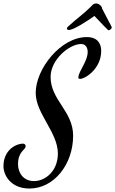

<svg xmlns="http://www.w3.org/2000/svg" viewBox="-117 -983 665 1108"><path d="M351 -729C382 -729 389 -701 389 -683C389 -631 341 -578 335 -539C335 -528 338 -528 347 -528C373 -528 467 -585 467 -689C467 -728 449 -769 384 -769C233 -769 89 -585 89 -447C89 -328 217 -219 217 -97C217 2 147 62 79 62C17 62 -13 13 -13 -35C-13 -111 31 -117 31 -139C31 -146 26 -154 17 -154C-28 -154 -97 -115 -97 -24C-97 29 -54 105 53 105C195 105 305 -35 305 -200C305 -342 175 -405 175 -539C175 -639 283 -729 351 -729ZM527 -828C519 -846 502 -874 473 -932C471 -951 450 -963 438 -963C422 -963 418 -955 409 -946C363 -900 328 -878 275 -829C271 -825 269 -822 269 -818C269 -814 273 -810 281 -810C308 -810 390 -864 428 -891C521 -792 508 -809 511 -809C517 -809 528 -817 528 -825C528 -826 527 -827 527 -828Z"/></svg>

Font: Mervale Script
Style: Regular
Weight: 400
Designer: Astigmatic (AOETI)
Foundry: Astigmatic (AOETI)
Version: Version 1.000